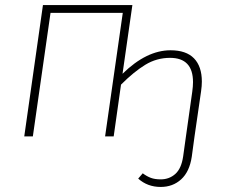

<svg xmlns="http://www.w3.org/2000/svg" viewBox="-20 -540 891 760"><path d="M779 -217Q779 -200 776 -179L750 0L739 81Q730 140 697 170Q664 200 616 200Q564 200 527 167L545 146Q561 158 577 164Q593 170 616 170Q650 170 674 148.5Q698 127 705 79L716 0L741 -177Q744 -198 744 -215Q744 -311 653 -311Q600 -311 555 -283.5Q510 -256 459 -205L430 0H396L466 -489H180L110 0H76L150 -520H504L465 -248Q560 -341 655 -341Q717 -341 748 -309Q779 -277 779 -217Z"/></svg>

Font: FiraGO UltraLight
Style: Italic
Weight: 200
Italic angle: -8°
Designer: bBox Type GmbH
Foundry: bBox Type GmbH
Version: Version 1.001